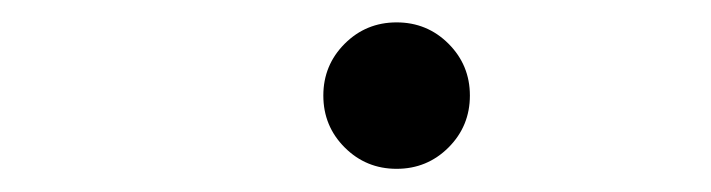

<svg xmlns="http://www.w3.org/2000/svg" viewBox="-20 -547 626 169"><path d="M329.1 -398.4Q302.2 -398.4 283.4 -417.2Q264.6 -436 264.6 -462.9Q264.6 -489.7 283.4 -508.5Q302.2 -527.3 329.1 -527.3Q356 -527.3 374.8 -508.5Q393.6 -489.7 393.6 -462.9Q393.6 -436 374.8 -417.2Q356 -398.4 329.1 -398.4Z"/></svg>

Font: CaskaydiaCove NFP SemiLight
Style: Italic
Weight: 350
Italic angle: -10°
Designer: Aaron Bell
Foundry: Saja Typeworks
Version: Version 2111.001; VTT 6.35;Nerd Fonts 3.1.1